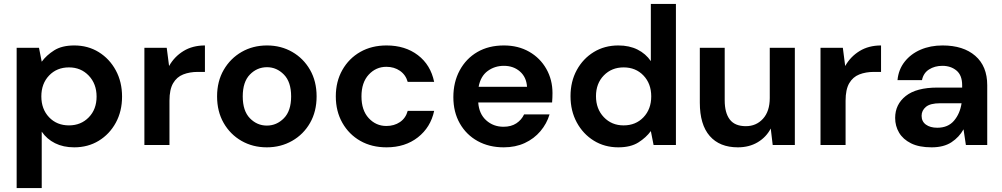

<svg xmlns="http://www.w3.org/2000/svg" viewBox="-20 -740 5116 980"><path d="M65 220V-496H179L193 -425Q217 -458 256.5 -483Q296 -508 359 -508Q429 -508 484 -474Q539 -440 571 -381Q603 -322 603 -247Q603 -172 571 -113.5Q539 -55 484 -21.5Q429 12 359 12Q303 12 261 -9Q219 -30 193 -68V220ZM332 -100Q393 -100 433 -141Q473 -182 473 -247Q473 -312 433 -354Q393 -396 332 -396Q270 -396 230.5 -354.5Q191 -313 191 -248Q191 -183 230.5 -141.5Q270 -100 332 -100Z M717 0V-496H831L843 -403Q870 -451 916.5 -479.5Q963 -508 1026 -508V-373H990Q948 -373 915 -360Q882 -347 863.5 -315Q845 -283 845 -226V0Z M1342 12Q1270 12 1212.5 -21Q1155 -54 1121.5 -112.5Q1088 -171 1088 -248Q1088 -325 1122 -383.5Q1156 -442 1213.5 -475Q1271 -508 1343 -508Q1414 -508 1471.5 -475Q1529 -442 1562.5 -383.5Q1596 -325 1596 -248Q1596 -171 1562.5 -112.5Q1529 -54 1471 -21Q1413 12 1342 12ZM1342 -99Q1392 -99 1429 -136.5Q1466 -174 1466 -248Q1466 -322 1429 -359.5Q1392 -397 1343 -397Q1292 -397 1255.5 -359.5Q1219 -322 1219 -248Q1219 -174 1255.5 -136.5Q1292 -99 1342 -99Z M1953 12Q1877 12 1819 -21Q1761 -54 1727.5 -113Q1694 -172 1694 -248Q1694 -324 1727.5 -383Q1761 -442 1819 -475Q1877 -508 1953 -508Q2048 -508 2113 -458.5Q2178 -409 2196 -322H2061Q2051 -358 2021.5 -378.5Q1992 -399 1952 -399Q1899 -399 1862 -359Q1825 -319 1825 -248Q1825 -177 1862 -137Q1899 -97 1952 -97Q1992 -97 2021.5 -117Q2051 -137 2061 -174H2196Q2178 -90 2113 -39Q2048 12 1953 12Z M2551 12Q2476 12 2418 -20Q2360 -52 2327 -110Q2294 -168 2294 -244Q2294 -321 2326.5 -381Q2359 -441 2416.5 -474.5Q2474 -508 2552 -508Q2625 -508 2681 -476Q2737 -444 2768.5 -388.5Q2800 -333 2800 -265Q2800 -254 2799.5 -242Q2799 -230 2798 -217H2421Q2425 -159 2461.5 -126Q2498 -93 2550 -93Q2589 -93 2615.5 -110.5Q2642 -128 2655 -156H2785Q2771 -109 2738.5 -70.5Q2706 -32 2658.5 -10Q2611 12 2551 12ZM2552 -404Q2505 -404 2469 -377.5Q2433 -351 2423 -297H2670Q2667 -346 2634 -375Q2601 -404 2552 -404Z M3136 12Q3066 12 3011 -22Q2956 -56 2924 -115Q2892 -174 2892 -249Q2892 -324 2924 -382.5Q2956 -441 3011 -474.5Q3066 -508 3136 -508Q3192 -508 3234 -487Q3276 -466 3302 -428V-720H3430V0H3316L3302 -71Q3278 -38 3238.5 -13Q3199 12 3136 12ZM3163 -100Q3225 -100 3264.5 -141.5Q3304 -183 3304 -248Q3304 -313 3264.5 -354.5Q3225 -396 3163 -396Q3102 -396 3062 -355Q3022 -314 3022 -249Q3022 -184 3062 -142Q3102 -100 3163 -100Z M3746 12Q3653 12 3602.5 -46Q3552 -104 3552 -216V-496H3679V-228Q3679 -164 3705 -130Q3731 -96 3787 -96Q3840 -96 3874.5 -134Q3909 -172 3909 -240V-496H4037V0H3924L3914 -84Q3891 -40 3847.5 -14Q3804 12 3746 12Z M4168 0V-496H4282L4294 -403Q4321 -451 4367.5 -479.5Q4414 -508 4477 -508V-373H4441Q4399 -373 4366 -360Q4333 -347 4314.5 -315Q4296 -283 4296 -226V0Z M4735 12Q4671 12 4630 -8.5Q4589 -29 4569 -63Q4549 -97 4549 -138Q4549 -207 4603 -250Q4657 -293 4765 -293H4891V-305Q4891 -356 4862 -380Q4833 -404 4790 -404Q4751 -404 4722 -385.5Q4693 -367 4686 -331H4561Q4566 -385 4597.5 -425Q4629 -465 4679 -486.5Q4729 -508 4791 -508Q4897 -508 4958 -455Q5019 -402 5019 -305V0H4910L4898 -80Q4876 -40 4836.5 -14Q4797 12 4735 12ZM4764 -88Q4819 -88 4849.5 -124Q4880 -160 4888 -213H4779Q4728 -213 4706 -194.5Q4684 -176 4684 -149Q4684 -120 4706 -104Q4728 -88 4764 -88Z"/></svg>

Font: Firefly Display
Style: Bold
Weight: 700
Designer: Colophon Foundry, Jonny Pinhorn
Foundry: Colophon Foundry
Version: Version 1.200; ttfautohint (v1.8.3)